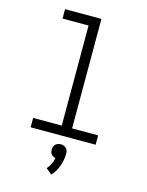

<svg xmlns="http://www.w3.org/2000/svg" viewBox="-141 -821 881 1147"><g transform="rotate(15 300.0 -247.0)"><path d="M99 0V-58H276V-677H115V-735H340V-58H501V0ZM291 241 255 211Q268 196 277 177.5Q286 159 290 140Q290 140 290 140Q290 140 290 140Q283 138 276 134.5Q269 131 264 125Q259 119 257 111Q255 103 255 96Q255 87 258 78Q261 69 267.5 63Q274 57 282.5 54Q291 51 300 51Q309 51 317.5 54Q326 57 332.5 63Q339 69 342 78Q345 87 345 96Q345 135 331.5 173.5Q318 212 291 241Z"/></g></svg>

Font: Iosevka Curly Slab LtEx
Style: Regular
Weight: 300
Width: 7
Monospace: yes
Designer: Belleve Invis
Foundry: Belleve Invis
Version: Version 11.1.0; ttfautohint (v1.8.3)